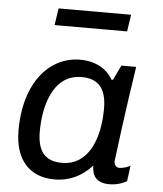

<svg xmlns="http://www.w3.org/2000/svg" viewBox="-53 -783 713 839"><g transform="rotate(5 303.5 -363.0)"><path d="M488 -736H170L159 -662H477ZM284 -521C153 -521 42 -405 42 -190C42 -52 116 10 216 10C285 10 338 -18 381 -65C381 -24 398 10 457 10C493 10 521 -2 534 -10L543 -79C532 -72 511 -65 496 -65C483 -65 472 -73 472 -92C472 -95 502 -332 530 -511H465L434 -446H427C403 -490 353 -521 284 -521ZM297 -446C362 -446 406 -414 406 -318C406 -179 356 -65 244 -65C177 -65 135 -97 135 -193C135 -295 166 -446 297 -446Z"/></g></svg>

Font: Chivo
Style: Italic
Weight: 400
Italic angle: -8°
Designer: Hector Gatti
Foundry: Omnibus-Type
Version: Version 1.003;PS 001.003;hotconv 1.0.70;makeotf.lib2.5.58329